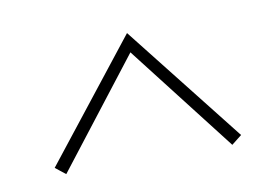

<svg xmlns="http://www.w3.org/2000/svg" viewBox="-40 -723 509 353"><g transform="rotate(-10 214.0 -546.0)"><path d="M59 -428 40 -443 214 -664 388 -443 369 -428 214 -628Z"/></g></svg>

Font: EauTestText Extralight
Style: Italic
Weight: 250
Italic angle: -12°
Designer: Christian Thalmann (Catharsis Fonts)
Version: Version 0.001;PS 000.001;hotconv 1.0.88;makeotf.lib2.5.64775